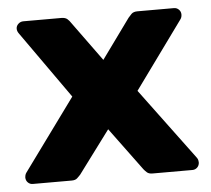

<svg xmlns="http://www.w3.org/2000/svg" viewBox="-43 -566 674 613"><g transform="rotate(-5 294.0 -260.0)"><path d="M38 0Q29 0 22.5 -6.5Q16 -13 16 -23Q16 -25 17 -29.5Q18 -34 21 -38L188 -267L36 -482Q33 -486 31.5 -490Q30 -494 30 -498Q30 -507 37 -513.5Q44 -520 53 -520H175Q188 -520 194.5 -514Q201 -508 204 -503L297 -375L389 -502Q393 -507 399.5 -513.5Q406 -520 419 -520H536Q545 -520 551.5 -513.5Q558 -507 558 -498Q558 -494 557 -490Q556 -486 553 -482L397 -267L567 -38Q570 -34 571 -30Q572 -26 572 -23Q572 -13 565.5 -6.5Q559 0 550 0H422Q410 0 404 -5.5Q398 -11 394 -16L293 -153L191 -16Q187 -12 181 -6Q175 0 163 0Z"/></g></svg>

Font: Rubik
Style: Bold
Weight: 700
Designer: Hubert and Fischer
Foundry: Hubert and Fischer
Version: Version 2.300;gftools[0.9.30]